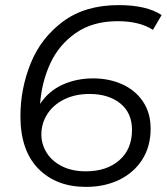

<svg xmlns="http://www.w3.org/2000/svg" viewBox="-20 -726 653 752"><path d="M137 -319Q171 -370 225.5 -394.5Q280 -419 345 -419Q408 -419 459.5 -395.5Q511 -372 540.5 -327.5Q570 -283 570 -222Q570 -153 537.5 -101.5Q505 -50 447.5 -22Q390 6 317 6Q200 6 130 -65.5Q60 -137 60 -271Q60 -378 100 -477.5Q140 -577 226.5 -641.5Q313 -706 445 -706Q554 -706 613 -667L579 -609Q527 -643 441 -643Q343 -643 276.5 -596.5Q210 -550 176.5 -476.5Q143 -403 137 -319ZM142 -199Q142 -162 162 -129Q182 -96 221.5 -75.5Q261 -55 316 -55Q398 -55 447.5 -98.5Q497 -142 497 -217Q497 -284 451 -321Q405 -358 330 -358Q275 -358 232 -337Q189 -316 165.5 -279.5Q142 -243 142 -199Z"/></svg>

Font: Montserrat Alternates
Style: Italic
Weight: 400
Italic angle: -11.3°
Designer: Julieta Ulanovsky
Foundry: Julieta Ulanovsky
Version: Version 7.200